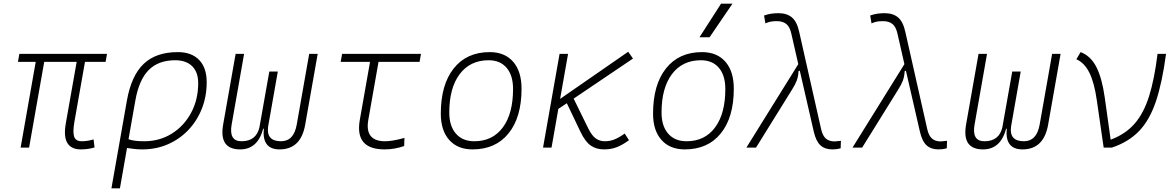

<svg xmlns="http://www.w3.org/2000/svg" viewBox="-20 -815 6485 1060"><path d="M425.8 9.8Q373.5 9.8 351.8 -25.6Q330.1 -61 343.8 -136.7L403.3 -473.6H224.1L140.6 0H93.8L177.2 -473.6H79.1L86.9 -517.6H570.8L563 -473.6H449.2L390.6 -141.6Q380.9 -85.9 389.4 -60.5Q397.9 -35.2 432.1 -35.2Q462.9 -35.2 496.6 -45.4L502 -1Q466.3 9.8 425.8 9.8Z M961.9 -527.3Q1037.6 -527.3 1079.3 -484.1Q1121.1 -440.9 1121.1 -361.3Q1121.1 -282.2 1094.2 -214.6Q1067.4 -147 1019.3 -96.7Q971.2 -46.4 906.5 -18.3Q841.8 9.8 765.6 9.8Q744.1 9.8 723.4 7.6Q702.6 5.4 681.2 2L642.1 224.6H595.2L680.7 -260.3Q705.1 -397.5 773.2 -462.4Q841.3 -527.3 961.9 -527.3ZM689.5 -46.4Q717.8 -35.2 776.4 -35.2Q861.3 -35.2 928.7 -77.4Q996.1 -119.6 1035.2 -192.4Q1074.2 -265.1 1074.2 -356.4Q1074.2 -416.5 1041 -449.5Q1007.8 -482.4 947.3 -482.4Q854.5 -482.4 800.8 -428.2Q747.1 -374 727.1 -259.3Z M1523.4 9.8Q1425.3 9.8 1436.5 -104.5H1433.1Q1402.8 9.8 1305.7 9.8Q1188 9.8 1211.9 -127L1280.8 -517.6H1327.6L1258.8 -127Q1242.7 -35.2 1313.5 -35.2Q1394 -35.2 1412.1 -111.3L1466.8 -419.9H1513.7L1460.4 -117.2Q1448.7 -35.2 1531.2 -35.2Q1602.1 -35.2 1618.2 -127L1687 -517.6H1733.9L1665 -127Q1641.1 9.8 1523.4 9.8Z M2103 9.8Q1938 9.8 1966.3 -152.3L2022.9 -473.6H1860.8L1868.7 -517.6H2304.2L2296.4 -473.6H2069.8L2013.2 -152.3Q1993.2 -35.2 2106 -35.2Q2147 -35.2 2212.9 -53.7L2211.4 -8.8Q2158.2 9.8 2103 9.8Z M2588.9 9.8Q2506.3 9.8 2460 -42.5Q2413.6 -94.7 2413.6 -187.5Q2413.6 -347.7 2485.1 -437.5Q2556.6 -527.3 2683.6 -527.3Q2766.6 -527.3 2813 -474.1Q2859.4 -420.9 2859.4 -325.2Q2859.4 -167.5 2787.8 -78.9Q2716.3 9.8 2588.9 9.8ZM2598.6 -35.2Q2699.2 -35.2 2755.9 -111.3Q2812.5 -187.5 2812.5 -323.7Q2812.5 -398.4 2777.1 -440.4Q2741.7 -482.4 2677.7 -482.4Q2575.7 -482.4 2518.1 -406Q2460.4 -329.6 2460.4 -193.8Q2460.4 -119.1 2497.1 -77.1Q2533.7 -35.2 2598.6 -35.2Z M2978 0 3069.3 -517.6H3116.2L3072.3 -269L3448.2 -529.3L3474.6 -491.7L3147 -270.5L3227.5 -106.4Q3247.6 -65.9 3269.3 -50.5Q3291 -35.2 3319.3 -35.2Q3347.2 -35.2 3372.3 -45.2Q3397.5 -55.2 3428.7 -77.6L3452.6 -41Q3416 -14.2 3384.5 -2.2Q3353 9.8 3314.9 9.8Q3272.5 9.8 3241.9 -11Q3211.4 -31.7 3184.6 -87.4L3109.4 -245.1L3062.5 -213.9L3024.9 0Z M3760.7 9.8Q3678.2 9.8 3631.8 -42.5Q3585.4 -94.7 3585.4 -187.5Q3585.4 -347.7 3657 -437.5Q3728.5 -527.3 3855.5 -527.3Q3938.5 -527.3 3984.9 -474.1Q4031.2 -420.9 4031.2 -325.2Q4031.2 -167.5 3959.7 -78.9Q3888.2 9.8 3760.7 9.8ZM3770.5 -35.2Q3871.1 -35.2 3927.7 -111.3Q3984.4 -187.5 3984.4 -323.7Q3984.4 -398.4 3949 -440.4Q3913.6 -482.4 3849.6 -482.4Q3747.6 -482.4 3689.9 -406Q3632.3 -329.6 3632.3 -193.8Q3632.3 -119.1 3668.9 -77.1Q3705.6 -35.2 3770.5 -35.2ZM3841.8 -609.4 3960.9 -794.9H4023.9L3897.5 -609.4Z M4575.2 9.8Q4534.2 9.8 4509.5 -12.7Q4484.9 -35.2 4472.7 -88.4L4395.5 -424.8L4388.7 -422.4Q4386.7 -391.1 4378.4 -369.6Q4370.1 -348.1 4353 -320.8L4153.8 0H4100.6L4387.2 -460.9L4348.6 -629.9Q4340.3 -667.5 4320.6 -682.9Q4300.8 -698.2 4270.5 -698.2Q4248.5 -698.2 4235.8 -695.8Q4223.1 -693.4 4205.6 -686L4198.2 -729.5Q4219.7 -736.8 4238.3 -739.5Q4256.8 -742.2 4278.3 -742.2Q4324.2 -742.2 4352.1 -718.8Q4379.9 -695.3 4392.1 -639.6L4513.2 -102.5Q4521.5 -65.4 4539.8 -49.8Q4558.1 -34.2 4587.9 -34.2Q4595.2 -34.2 4622.6 -37.6L4621.1 3.9Q4600.1 9.8 4575.2 9.8Z M5161.1 9.8Q5120.1 9.8 5095.5 -12.7Q5070.8 -35.2 5058.6 -88.4L4981.4 -424.8L4974.6 -422.4Q4972.7 -391.1 4964.4 -369.6Q4956.1 -348.1 4939 -320.8L4739.7 0H4686.5L4973.1 -460.9L4934.6 -629.9Q4926.3 -667.5 4906.5 -682.9Q4886.7 -698.2 4856.4 -698.2Q4834.5 -698.2 4821.8 -695.8Q4809.1 -693.4 4791.5 -686L4784.2 -729.5Q4805.7 -736.8 4824.2 -739.5Q4842.8 -742.2 4864.3 -742.2Q4910.2 -742.2 4938 -718.8Q4965.8 -695.3 4978 -639.6L5099.1 -102.5Q5107.4 -65.4 5125.7 -49.8Q5144 -34.2 5173.8 -34.2Q5181.2 -34.2 5208.5 -37.6L5207 3.9Q5186 9.8 5161.1 9.8Z M5625 9.8Q5526.9 9.8 5538.1 -104.5H5534.7Q5504.4 9.8 5407.2 9.8Q5289.6 9.8 5313.5 -127L5382.3 -517.6H5429.2L5360.4 -127Q5344.2 -35.2 5415 -35.2Q5495.6 -35.2 5513.7 -111.3L5568.4 -419.9H5615.2L5562 -117.2Q5550.3 -35.2 5632.8 -35.2Q5703.6 -35.2 5719.7 -127L5788.6 -517.6H5835.4L5766.6 -127Q5742.7 9.8 5625 9.8Z M6073.2 0 6035.2 -262.2Q6021.5 -358.4 5994.4 -413.3Q5967.3 -468.3 5922.4 -487.8L5945.8 -527.3Q6001.5 -506.3 6032.7 -445.3Q6064 -384.3 6079.1 -276.9L6111.8 -43.9Q6192.4 -73.7 6243.2 -131.3Q6293.9 -189 6323.7 -283.4Q6353.5 -377.9 6370.6 -517.6H6417.5Q6396.5 -359.4 6361.8 -255.9Q6327.1 -152.3 6268.8 -91.6Q6210.4 -30.8 6118.2 0Z"/></svg>

Font: Cascadia Code NF ExtraLight
Style: Italic
Weight: 200
Italic angle: -10°
Monospace: yes
Designer: Aaron Bell
Foundry: Saja Typeworks
Version: Version 2404.023; ttfautohint (v1.8.4)